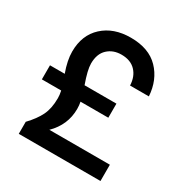

<svg xmlns="http://www.w3.org/2000/svg" viewBox="-164 -847 948 981"><g transform="rotate(30 310.0 -356.0)"><path d="M79 -71Q121 -115 141 -156Q161 -197 161 -257Q161 -277 156 -300H42V-383H129Q105 -449 105 -501Q105 -598 167 -655Q229 -712 330 -712Q437 -712 495 -652Q553 -592 559 -498H448Q446 -550 416 -581.5Q386 -613 332 -613Q283 -613 251 -583Q219 -553 219 -496Q219 -458 246 -383H434V-300H270Q274 -281 274 -259Q274 -165 204 -96H561V0H79Z"/></g></svg>

Font: AWOL-DM SemiBold
Style: Regular
Weight: 600
Designer: Colophon Foundry, Jonny Pinhorn, Mikhail Sharanda
Foundry: Colophon Foundry
Version: Version 1.000;Glyphs 3.2.3 (3260)